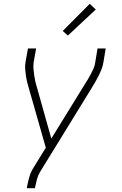

<svg xmlns="http://www.w3.org/2000/svg" viewBox="-20 -785 640 1010"><path d="M121 205 122 198Q127 172 134 147Q141 122 155 99L221 -8L132 -320Q127 -336 123 -352.5Q119 -369 116.5 -386Q114 -403 112.5 -421Q111 -439 114 -457L127 -530H170L157 -457Q155 -440 156 -424Q157 -408 159.5 -392Q162 -376 165 -360.5Q168 -345 173 -330L250 -56L425 -340Q434 -354 442.5 -368Q451 -382 458.5 -396.5Q466 -411 472.5 -426Q479 -441 481 -457L493 -530H536L524 -457Q521 -438 514 -420.5Q507 -403 498.5 -386Q490 -369 480.5 -352.5Q471 -336 461 -320L191 119Q180 137 174.5 157.5Q169 178 165 198L164 205ZM337 -598 310 -622 452 -765 484 -735Z"/></svg>

Font: Iosevka Curly XLtExObl
Style: Regular
Weight: 200
Width: 7
Italic angle: -9°
Monospace: yes
Designer: Belleve Invis
Foundry: Belleve Invis
Version: Version 11.0.1; ttfautohint (v1.8.3)